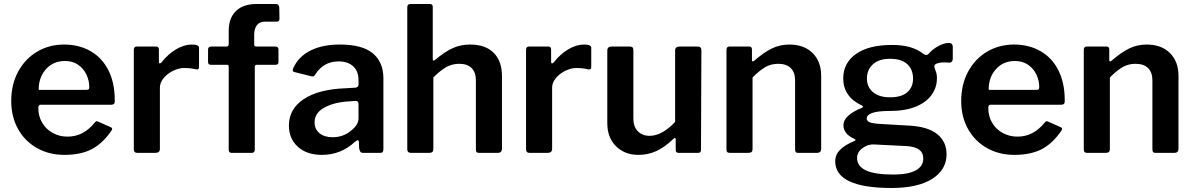

<svg xmlns="http://www.w3.org/2000/svg" viewBox="-20 -762 5951 957"><path d="M190 -150.5C177.3 -172.2 171 -196.7 171 -224C171 -234.7 174.7 -240 182 -240H536C542.7 -240.7 547 -242.3 549 -245C551 -247.7 552 -252.3 552 -259V-263C552 -320.3 541.5 -369.8 520.5 -411.5C499.5 -453.2 469.8 -485 431.5 -507C393.2 -529 349 -540 299 -540C250.3 -540 206 -528.3 166 -505C126 -481.7 94.3 -448.7 71 -406C47.7 -363.3 36 -314 36 -258C36 -206 47.3 -159.7 70 -119C92.7 -78.3 124.2 -46.7 164.5 -24C204.8 -1.3 250.3 10 301 10C354.3 10 399.2 0.8 435.5 -17.5C471.8 -35.8 505 -66.7 535 -110C537.7 -114 539 -117 539 -119C539 -123 536.7 -126 532 -128L471 -155C467 -157 464 -158 462 -158C460 -158 457.3 -156.3 454 -153C434 -128.3 412.8 -110.2 390.5 -98.5C368.2 -86.8 343.3 -81 316 -81C289.3 -81 264.8 -87.2 242.5 -99.5C220.2 -111.8 202.7 -128.8 190 -150.5ZM408 -314H173C172.3 -354.7 184.2 -388.8 208.5 -416.5C232.8 -444.2 264.7 -458 304 -458C329.3 -458 351.2 -451.7 369.5 -439C387.8 -426.3 401.7 -410 411 -390C420.3 -370 425 -349.3 425 -328C425 -322 423.8 -318.2 421.5 -316.5C419.2 -314.8 414.7 -314 408 -314Z M647 -18C647 -6 653 0 665 0H754C769.3 0 777 -6.7 777 -20V-326C777 -342 783.2 -357.5 795.5 -372.5C807.8 -387.5 823.5 -399.7 842.5 -409C861.5 -418.3 879.7 -423 897 -423C919.7 -423 940.3 -420.7 959 -416C967.7 -414.7 972 -418.7 972 -428V-524C972 -534.7 960 -540 936 -540C910.7 -540 884.7 -532.2 858 -516.5C831.3 -500.8 807 -479 785 -451C781.7 -447.7 779 -446 777 -446C773.7 -446 772 -448.7 772 -454V-515C772 -525 767.3 -530 758 -530H661C651.7 -530 647 -524.3 647 -513Z M1368 -515C1368 -525 1362.7 -530 1352 -530H1258C1250.7 -530 1247 -533.3 1247 -540V-590C1247 -609.3 1251.5 -624.8 1260.5 -636.5C1269.5 -648.2 1282.7 -654 1300 -654H1359C1363.7 -654 1367.2 -655.3 1369.5 -658C1371.8 -660.7 1373 -664 1373 -668L1372 -724C1372 -736 1365.7 -742 1353 -742H1258C1214 -742 1180 -730.3 1156 -707C1132 -683.7 1120 -650.7 1120 -608V-543C1120 -534.3 1116.3 -530 1109 -530H1033C1022.3 -530 1017 -525 1017 -515V-452C1017 -443.3 1022 -439 1032 -439H1113C1117.7 -439 1120 -436 1120 -430V-16C1120 -5.3 1124.7 0 1134 0H1235C1245 0 1250 -5.7 1250 -17V-429C1250 -435.7 1253.3 -439 1260 -439H1353C1363 -439 1368 -443.3 1368 -452Z M1585 10C1647.7 10 1702.3 -11.7 1749 -55C1755.7 -60.3 1760 -63 1762 -63C1766 -63 1768.3 -60 1769 -54L1770 -24C1771.3 -16 1773.3 -10 1776 -6C1778.7 -2 1783 0 1789 0H1874C1880.7 0 1885.2 -1.5 1887.5 -4.5C1889.8 -7.5 1891 -12.7 1891 -20V-372C1891 -425.3 1873.5 -466.7 1838.5 -496C1803.5 -525.3 1748.7 -540 1674 -540C1616.7 -540 1568.2 -530.2 1528.5 -510.5C1488.8 -490.8 1460.3 -462.3 1443 -425C1440.3 -419.7 1439 -415.3 1439 -412C1439 -407.3 1441.7 -404.3 1447 -403L1531 -382C1533 -381.3 1535.7 -381 1539 -381C1541.7 -381 1543.8 -381.8 1545.5 -383.5C1547.2 -385.2 1549 -387.3 1551 -390C1578.3 -434 1617.3 -456 1668 -456C1698.7 -456 1722.8 -447.8 1740.5 -431.5C1758.2 -415.2 1767 -392.3 1767 -363V-340C1767 -331.3 1761.7 -326.3 1751 -325L1701 -322C1612.3 -318.7 1543.3 -300.7 1494 -268C1444.7 -235.3 1420 -191.3 1420 -136C1420 -92.7 1434.8 -57.5 1464.5 -30.5C1494.2 -3.5 1534.3 10 1585 10ZM1763.5 -255C1765.8 -252.3 1767 -248 1767 -242V-171C1767 -150.3 1754.3 -130 1729 -110C1703 -88.7 1672.7 -78 1638 -78C1610.7 -78 1588.8 -84.7 1572.5 -98C1556.2 -111.3 1548 -129.3 1548 -152C1548 -182.7 1563.5 -206.8 1594.5 -224.5C1625.5 -242.2 1664.3 -252.7 1711 -256L1752 -259C1757.3 -259 1761.2 -257.7 1763.5 -255Z M2010 -18C2010 -6 2016.3 0 2029 0H2118C2126 0 2131.7 -1.5 2135 -4.5C2138.3 -7.5 2140 -12.7 2140 -20V-376C2164 -400 2185.7 -417.3 2205 -428C2224.3 -438.7 2245.7 -444 2269 -444C2296.3 -444 2317 -436.8 2331 -422.5C2345 -408.2 2352 -388 2352 -362V-18C2352 -11.3 2353.2 -6.7 2355.5 -4C2357.8 -1.3 2362.3 0 2369 0H2461C2475 0 2482 -7 2482 -21V-383C2482 -432.3 2468.3 -470.8 2441 -498.5C2413.7 -526.2 2374.3 -540 2323 -540C2292.3 -540 2263.8 -534.2 2237.5 -522.5C2211.2 -510.8 2181.3 -491 2148 -463C2144.7 -460.3 2142 -459.3 2140 -460C2138 -460.7 2137 -463 2137 -467V-727C2137 -737 2132.7 -742 2124 -742H2025C2015 -742 2010 -736.3 2010 -725Z M2602 -18C2602 -6 2608 0 2620 0H2709C2724.3 0 2732 -6.7 2732 -20V-326C2732 -342 2738.2 -357.5 2750.5 -372.5C2762.8 -387.5 2778.5 -399.7 2797.5 -409C2816.5 -418.3 2834.7 -423 2852 -423C2874.7 -423 2895.3 -420.7 2914 -416C2922.7 -414.7 2927 -418.7 2927 -428V-524C2927 -534.7 2915 -540 2891 -540C2865.7 -540 2839.7 -532.2 2813 -516.5C2786.3 -500.8 2762 -479 2740 -451C2736.7 -447.7 2734 -446 2732 -446C2728.7 -446 2727 -448.7 2727 -454V-515C2727 -525 2722.3 -530 2713 -530H2616C2606.7 -530 2602 -524.3 2602 -513Z M3345 -154C3301 -108 3258.7 -85 3218 -85C3193.3 -85 3173.7 -92.7 3159 -108C3144.3 -123.3 3137 -144 3137 -170V-511C3137 -517.7 3135.7 -522.5 3133 -525.5C3130.3 -528.5 3126 -530 3120 -530H3028C3014 -530 3007 -523 3007 -509V-148C3007 -100 3021.5 -61.7 3050.5 -33C3079.5 -4.3 3116.7 10 3162 10C3193.3 10 3222.8 3.8 3250.5 -8.5C3278.2 -20.8 3307.3 -41.7 3338 -71C3340.7 -73.7 3343 -74.7 3345 -74C3347 -73.3 3348 -71.3 3348 -68V-15C3348 -5 3352.7 0 3362 0H3460C3469.3 0 3474 -5.3 3474 -16L3476 -511C3476 -523.7 3470 -530 3458 -530H3368C3352.7 -530 3345 -523.3 3345 -510Z M3605 -4C3607.7 -1.3 3612.3 0 3619 0H3708C3716.7 0 3722.7 -1.5 3726 -4.5C3729.3 -7.5 3731 -12.7 3731 -20V-376C3755 -400 3776.5 -417.3 3795.5 -428C3814.5 -438.7 3835.7 -444 3859 -444C3886.3 -444 3907.2 -436.8 3921.5 -422.5C3935.8 -408.2 3943 -388 3943 -362V-18C3943 -11.3 3944.2 -6.7 3946.5 -4C3948.8 -1.3 3953.3 0 3960 0H4052C4066 0 4073 -7 4073 -21V-385C4073 -431.7 4058.8 -469.2 4030.5 -497.5C4002.2 -525.8 3963.3 -540 3914 -540C3882.7 -540 3853.5 -533.3 3826.5 -520C3799.5 -506.7 3770.3 -486.3 3739 -459C3735.7 -456.3 3733 -455.3 3731 -456C3729 -456.7 3728 -459 3728 -463V-515C3728 -525 3723.7 -530 3715 -530H3615C3605.7 -530 3601 -524.3 3601 -513V-18C3601 -11.3 3602.3 -6.7 3605 -4Z M4729 -528C4729 -541.3 4722.3 -548 4709 -548C4693.7 -548 4676.2 -542.7 4656.5 -532C4636.8 -521.3 4621 -508.7 4609 -494C4605 -490 4600.7 -488 4596 -488C4592 -488 4587.7 -489.7 4583 -493C4546.3 -523 4494.3 -538 4427 -538C4349 -538 4288.8 -523 4246.5 -493C4204.2 -463 4183 -422.3 4183 -371C4183 -310.3 4214 -265.3 4276 -236C4280 -234 4282 -232 4282 -230C4282 -228.7 4279.7 -226.7 4275 -224C4247.7 -213.3 4225.7 -200.7 4209 -186C4192.3 -171.3 4184 -155.3 4184 -138C4184 -108.7 4202 -86 4238 -70C4242 -68 4244 -66 4244 -64C4244 -62 4242 -60.3 4238 -59C4207.3 -46.3 4183.8 -31.8 4167.5 -15.5C4151.2 0.8 4143 20 4143 42C4143 86 4166.5 119.2 4213.5 141.5C4260.5 163.8 4330.3 175 4423 175C4511 175 4578.8 159.8 4626.5 129.5C4674.2 99.2 4698 58.3 4698 7C4698 -35 4682.5 -68.5 4651.5 -93.5C4620.5 -118.5 4573.3 -132.7 4510 -136L4372 -144C4346 -145.3 4327.5 -148 4316.5 -152C4305.5 -156 4300 -162.7 4300 -172C4300 -183.3 4309.2 -192.3 4327.5 -199C4345.8 -205.7 4375.7 -209 4417 -209C4467 -209 4509.5 -216.2 4544.5 -230.5C4579.5 -244.8 4605.8 -264.3 4623.5 -289C4641.2 -313.7 4650 -341.3 4650 -372C4650 -382.7 4649 -391.5 4647 -398.5C4645 -405.5 4642 -414.3 4638 -425C4634 -436.3 4640.7 -444 4658 -448C4666 -450 4675 -451 4685 -451C4694.3 -451 4701.7 -450.7 4707 -450C4721.7 -448 4729 -455.3 4729 -472ZM4502 -302C4482.7 -285.3 4454 -277 4416 -277C4380 -277 4351.8 -285.5 4331.5 -302.5C4311.2 -319.5 4301 -342 4301 -370C4301 -400 4311.2 -424 4331.5 -442C4351.8 -460 4380 -469 4416 -469C4454 -469 4482.7 -460.2 4502 -442.5C4521.3 -424.8 4531 -400.7 4531 -370C4531 -341.3 4521.3 -318.7 4502 -302ZM4337 -42 4496 -34C4553.3 -31.3 4582 -10.7 4582 28C4582 54 4569.3 73.8 4544 87.5C4518.7 101.2 4481.7 108 4433 108C4370.3 108 4324.5 101 4295.5 87C4266.5 73 4252 52.3 4252 25C4252 5.7 4261.2 -10.7 4279.5 -24C4297.8 -37.3 4317 -43.3 4337 -42Z M4925 -150.5C4912.3 -172.2 4906 -196.7 4906 -224C4906 -234.7 4909.7 -240 4917 -240H5271C5277.7 -240.7 5282 -242.3 5284 -245C5286 -247.7 5287 -252.3 5287 -259V-263C5287 -320.3 5276.5 -369.8 5255.5 -411.5C5234.5 -453.2 5204.8 -485 5166.5 -507C5128.2 -529 5084 -540 5034 -540C4985.3 -540 4941 -528.3 4901 -505C4861 -481.7 4829.3 -448.7 4806 -406C4782.7 -363.3 4771 -314 4771 -258C4771 -206 4782.3 -159.7 4805 -119C4827.7 -78.3 4859.2 -46.7 4899.5 -24C4939.8 -1.3 4985.3 10 5036 10C5089.3 10 5134.2 0.8 5170.5 -17.5C5206.8 -35.8 5240 -66.7 5270 -110C5272.7 -114 5274 -117 5274 -119C5274 -123 5271.7 -126 5267 -128L5206 -155C5202 -157 5199 -158 5197 -158C5195 -158 5192.3 -156.3 5189 -153C5169 -128.3 5147.8 -110.2 5125.5 -98.5C5103.2 -86.8 5078.3 -81 5051 -81C5024.3 -81 4999.8 -87.2 4977.5 -99.5C4955.2 -111.8 4937.7 -128.8 4925 -150.5ZM5143 -314H4908C4907.3 -354.7 4919.2 -388.8 4943.5 -416.5C4967.8 -444.2 4999.7 -458 5039 -458C5064.3 -458 5086.2 -451.7 5104.5 -439C5122.8 -426.3 5136.7 -410 5146 -390C5155.3 -370 5160 -349.3 5160 -328C5160 -322 5158.8 -318.2 5156.5 -316.5C5154.2 -314.8 5149.7 -314 5143 -314Z M5386 -4C5388.7 -1.3 5393.3 0 5400 0H5489C5497.7 0 5503.7 -1.5 5507 -4.5C5510.3 -7.5 5512 -12.7 5512 -20V-376C5536 -400 5557.5 -417.3 5576.5 -428C5595.5 -438.7 5616.7 -444 5640 -444C5667.3 -444 5688.2 -436.8 5702.5 -422.5C5716.8 -408.2 5724 -388 5724 -362V-18C5724 -11.3 5725.2 -6.7 5727.5 -4C5729.8 -1.3 5734.3 0 5741 0H5833C5847 0 5854 -7 5854 -21V-385C5854 -431.7 5839.8 -469.2 5811.5 -497.5C5783.2 -525.8 5744.3 -540 5695 -540C5663.7 -540 5634.5 -533.3 5607.5 -520C5580.5 -506.7 5551.3 -486.3 5520 -459C5516.7 -456.3 5514 -455.3 5512 -456C5510 -456.7 5509 -459 5509 -463V-515C5509 -525 5504.7 -530 5496 -530H5396C5386.7 -530 5382 -524.3 5382 -513V-18C5382 -11.3 5383.3 -6.7 5386 -4Z"/></svg>

Font: Libre Franklin SemiBold
Style: Regular
Weight: 600
Designer: Pablo Impallari, Rodrigo Fuenzalida
Foundry: Impallari Type
Version: Version 1.002; ttfautohint (v1.5)